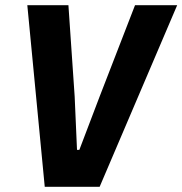

<svg xmlns="http://www.w3.org/2000/svg" viewBox="-20 -718 701 738"><path d="M152 0 85 -698H243L267 -347L276 -142H285L363 -347L499 -698H661L363 0Z"/></svg>

Font: iA Writer Mono V
Style: Regular
Weight: 400
Italic angle: -9.5°
Designer: Mike Abbink, Paul van der Laan, Pieter van Rosmalen
Foundry: Bold Monday
Version: Version 2.000